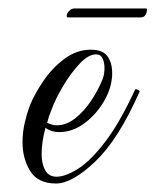

<svg xmlns="http://www.w3.org/2000/svg" viewBox="-20 -422 366 452"><path d="M112 10Q69 10 51 -19.5Q33 -49 33 -87Q33 -110 38 -132Q43 -154 50 -173Q61 -200 81.5 -230.5Q102 -261 131 -283Q160 -305 194 -305Q222 -305 233 -289.5Q244 -274 244 -251Q244 -247 244 -243.5Q244 -240 243 -235Q240 -208 222 -179Q204 -150 177 -130.5Q150 -111 119 -111Q101 -111 87 -121Q78 -87 78 -59Q78 -36 86.5 -21Q95 -6 113 -6Q134 -6 163.5 -24.5Q193 -43 227.5 -88Q262 -133 298 -211Q298 -212 300 -212Q303 -212 306.5 -209.5Q310 -207 308 -205Q259 -94 204.5 -42Q150 10 112 10ZM114 -127Q136 -127 157 -143.5Q178 -160 195 -185.5Q212 -211 222 -237Q226 -248 226 -262Q226 -275 221.5 -284.5Q217 -294 206 -294Q188 -294 167 -271.5Q146 -249 128 -218.5Q110 -188 101 -163Q98 -156 95.5 -148.5Q93 -141 91 -133Q103 -127 114 -127ZM140 -381Q137 -381 137 -385Q137 -390 142.5 -396Q148 -402 155 -402H324Q326 -402 326 -399Q326 -393 322.5 -387Q319 -381 311 -381Z"/></svg>

Font: Mea Culpa
Style: Regular
Weight: 400
Designer: Robert E. Leuschke
Foundry: Robert E. Leuschke
Version: Version 1.010; ttfautohint (v1.8.3)